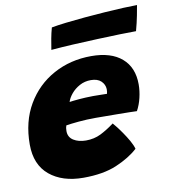

<svg xmlns="http://www.w3.org/2000/svg" viewBox="-82 -794 772 871"><g transform="rotate(-10 304.0 -359.0)"><path d="M487.5 -83Q448 -47 386.2 -20.8Q324.5 5.5 232.5 5.5Q136 5.5 77.2 -43.2Q18.5 -92 18.5 -185Q18.5 -290.5 64.2 -368.5Q110 -446.5 188 -489.2Q266 -532 362.5 -532Q453.5 -532 503 -489.2Q552.5 -446.5 552.5 -368.5Q552.5 -338.5 545 -307Q537.5 -275.5 523.5 -250Q516 -250.5 490.2 -251Q464.5 -251.5 432.2 -251.8Q400 -252 372.2 -252.2Q344.5 -252.5 334 -252.5Q293 -252.5 255.2 -249Q217.5 -245.5 197 -242Q193 -232 193 -216.5Q193 -188 216.2 -173.5Q239.5 -159 273.5 -159Q311 -159 341.8 -174.2Q372.5 -189.5 405.5 -214Q408 -211.5 419.2 -197.5Q430.5 -183.5 444.5 -163.2Q458.5 -143 470.8 -121.5Q483 -100 487.5 -83ZM230 -344Q246 -346.5 274.5 -349Q303 -351.5 339.5 -352Q360.5 -352 379 -351.5Q397.5 -351 403.5 -351Q405 -356 405.5 -361.5Q406 -367 406 -372.5Q405 -394 388.8 -409.5Q372.5 -425 341.5 -425Q313 -425 289.8 -412.2Q266.5 -399.5 251 -380.8Q235.5 -362 230 -344ZM582.5 -608Q555.5 -608 508.2 -606.8Q461 -605.5 404.2 -603.2Q347.5 -601 291.2 -598Q235 -595 189.5 -591Q193.5 -617 198 -641.5Q202.5 -666 209.5 -691Q236 -696 276.5 -700.8Q317 -705.5 364.2 -709.8Q411.5 -714 458.2 -717.2Q505 -720.5 544.2 -722.2Q583.5 -724 607.5 -724Q605.5 -711 599 -677.8Q592.5 -644.5 582.5 -608Z"/></g></svg>

Font: Grandstander ExtraBold
Style: Italic
Weight: 800
Italic angle: -15°
Designer: Tyler Finck
Foundry: Etcetera Type Co
Version: Version 1.200; ttfautohint (v1.8.3)